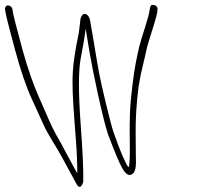

<svg xmlns="http://www.w3.org/2000/svg" viewBox="-92 -708 820 778"><path d="M-71.7 -671 -69.4 -657C-66.7 -640.6 -53.9 -590.4 -31.2 -506.6C-8.5 -422.8 14 -356.5 36.4 -307.9C58.7 -259.3 75.1 -223.3 85.6 -200C103.4 -160.6 140.4 -106.1 157.8 -73.5C178.6 -33.4 198.5 0 218.3 38C226.9 53.2 234.9 53 242.2 37.5C244.6 32.5 245.6 29 245.3 27C246.3 -19.6 243.1 -93.6 235.5 -195C225.7 -327 225.4 -418 234.5 -468C242.8 -513.6 249.9 -547.7 255 -592L272.3 -488.2C284 -418 324.7 -226.2 345.3 -165C372.9 -91.3 392.3 -45 403.7 -26C420.1 3 435.7 8.7 450.5 -9C455.9 -17.5 458.7 -30.5 458.8 -47.9C458.8 -65.3 458.5 -104 457.7 -163.9C456.9 -223.8 460.8 -288.5 469.6 -358C481.5 -429.5 491 -454.6 502.1 -509C507.6 -536 540.2 -628.5 544.9 -657L546.1 -668C547.7 -677.6 543.6 -684 533.6 -687.1C523.7 -690.2 518 -687.2 516.4 -678L514.3 -667C511.4 -640 478.1 -545.5 472.6 -521C460.3 -465.7 454.4 -440.5 445.2 -367.5C433.2 -272.1 432.5 -226.8 434 -118.2C434.8 -66.3 433 -36.9 428.6 -30C415.6 -47 395.4 -94.3 368.2 -172C362.1 -189.3 351.7 -228.7 336.9 -290C308.8 -407 307 -423.9 288.1 -537.5C280.5 -583.2 275.6 -611.6 273.5 -622.7C271.4 -633.9 267.6 -641.9 262.3 -646.7C247.6 -660.1 236.9 -644.6 234.1 -631C231.6 -614.6 229.7 -588.3 226.5 -571C212.7 -505 204.7 -451.4 202.6 -409.9C200.5 -368.5 202.8 -305.5 209.5 -221.1C216.3 -136.7 219.9 -80.9 220.4 -53.8C220.8 -26.6 221.2 -10.7 221.4 -6C212.6 -18.5 207 -32.2 197.5 -48.5C184.8 -70.4 168.1 -104.3 155.2 -127.5C123.8 -181.8 120.7 -187.6 75.2 -293C45.5 -357.7 19.6 -431 -2.5 -512.7C-24.7 -594.5 -37 -642.6 -39.4 -657L-41.7 -671C-43.1 -678.9 -51.3 -686 -59.2 -686C-67.2 -686 -73.1 -678.9 -71.7 -671Z"/></svg>

Font: MewTooHand
Style: CondLta
Weight: 400
Designer: Mew Too, Robert Jablonski
Version: Version 0.77